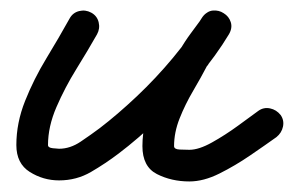

<svg xmlns="http://www.w3.org/2000/svg" viewBox="-20 -312 557 364"><path d="M153 -288Q164 -282 167 -270Q170 -258 164 -247Q147 -217 125 -181.5Q103 -146 87 -109Q71 -72 71 -37Q71 -32 80 -31Q89 -30 92 -30Q113 -30 133 -43.5Q153 -57 169 -69Q203 -95 239.5 -129.5Q276 -164 308 -202.5Q340 -241 362 -277Q370 -290 382 -291Q394 -292 403 -285Q413 -279 417 -267.5Q421 -256 412 -245Q402 -231 392 -216.5Q382 -202 373 -187Q373 -187 373 -187Q373 -187 373 -187Q373 -188 373 -188Q373 -188 373 -188Q361 -165 346 -139.5Q331 -114 320.5 -87.5Q310 -61 310 -35Q310 -29 320.5 -28.5Q331 -28 339 -28Q357 -28 382 -42Q407 -56 431 -73.5Q455 -91 470 -102Q480 -109 492 -106.5Q504 -104 512 -94Q519 -84 516.5 -72Q514 -60 504 -52Q483 -37 454.5 -17.5Q426 2 396 17Q366 32 339 32Q305 32 277.5 18Q250 4 250 -35Q250 -83 274 -129Q298 -175 321 -216Q321 -216 321 -216Q321 -216 321 -217Q321 -217 321 -217Q321 -217 321 -217Q330 -233 341.5 -248.5Q353 -264 364 -279Q372 -291 383.5 -292Q395 -293 404 -287Q414 -281 417.5 -270Q421 -259 414 -247Q390 -207 355 -165.5Q320 -124 281 -86.5Q242 -49 205 -21Q180 -2 152.5 14Q125 30 92 30Q62 30 36.5 14Q11 -2 11 -37Q11 -79 27.5 -120.5Q44 -162 68 -201.5Q92 -241 112 -277Q118 -288 130 -291Q142 -294 153 -288Z"/></svg>

Font: FRB American Cursive Guidelines Arrows
Style: Bold Italic
Weight: 700
Italic angle: -25°
Version: Version 2.0;Modular Font Editor K font №1